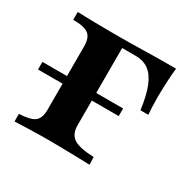

<svg xmlns="http://www.w3.org/2000/svg" viewBox="-102 -525 640 633"><g transform="rotate(30 217.5 -208.5)"><path d="M24.2 0V-29Q66.9 -30.6 83.1 -43.1Q99.2 -55.6 99.2 -87.1V-329Q99.2 -362.1 82.7 -374.6Q66.1 -387.1 24.2 -387.1V-416.9Q42.7 -416.1 80.2 -415.3Q117.7 -414.5 154 -414.5Q166.1 -414.5 185.9 -414.5Q205.6 -414.5 229 -414.9Q252.4 -415.3 276.2 -415.7Q300 -416.1 320.2 -416.5Q340.3 -416.9 351.6 -416.9H398.4Q395.2 -387.1 394 -356.5Q392.7 -325.8 392.7 -302.4Q392.7 -283.9 393.5 -267.7Q394.4 -251.6 395.2 -239.5H365.3Q358.1 -294.4 344.8 -326.2Q331.5 -358.1 311.3 -372.6Q291.1 -387.1 263.7 -387.1H208.1L210.5 -389.5V-93.5Q210.5 -58.9 232.7 -44.8Q254.8 -30.6 308.9 -29L309.7 0Q294.4 -0.8 269 -1.2Q243.5 -1.6 214.1 -2.4Q184.7 -3.2 157.3 -3.2Q116.9 -3.2 79.8 -2Q42.7 -0.8 24.2 0ZM5.6 -187.1V-216.1H312.9V-187.1Z"/></g></svg>

Font: Playfair
Style: Bold
Weight: 700
Designer: Claus Eggers Sørensen
Foundry: Claus Eggers Sørensen
Version: Version 2.001;gftools[0.9.30]